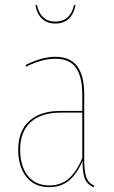

<svg xmlns="http://www.w3.org/2000/svg" viewBox="-20 -762 469 791"><path d="M369 3 366 9Q340 -1 330 -24.5Q320 -48 320 -99Q297 -45 264 -18Q231 9 183 9Q122 9 88.5 -33.5Q55 -76 55 -145Q55 -222 100.5 -263.5Q146 -305 229 -305H319V-374Q319 -445 293 -482.5Q267 -520 208 -520Q153 -520 87 -487L85 -494Q153 -528 208 -528Q270 -528 298.5 -488.5Q327 -449 327 -374V-106Q327 -54 336 -30.5Q345 -7 369 3ZM319 -111V-298H230Q149 -298 106 -258.5Q63 -219 63 -145Q63 -78 94.5 -38Q126 2 184 2Q231 2 263.5 -26.5Q296 -55 319 -111ZM126 -740 132 -742Q147 -673 208 -673Q270 -673 285 -742L291 -740Q284 -704 263 -684.5Q242 -665 208 -665Q174 -665 153 -685Q132 -705 126 -740Z"/></svg>

Font: Fira Sans Compressed Eight
Style: Regular
Weight: 100
Width: 1
Designer: bBox Type GmbH & Carrois Corporate GbR & Edenspiekermann AG
Foundry: bBox Type GmbH & Carrois Corporate GbR & Edenspiekermann AG
Version: Version 4.301